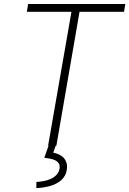

<svg xmlns="http://www.w3.org/2000/svg" viewBox="-20 -731 648 963"><path d="M602.1 -671.9 608.4 -710.9H121.1L114.7 -671.9H338.4L221.2 0H262.7L378.9 -671.9ZM259.3 0H223.6L202.1 60.1Q214.8 62 229.5 64.5Q244.1 66.9 256.3 72.8Q268.1 78.6 274.9 89.1Q281.7 99.6 278.3 116.7Q274.4 135.7 261.7 147.9Q249 160.2 232.9 167Q216.3 174.3 197.5 177.5Q178.7 180.7 162.6 181.6L162.1 212.4Q177.2 211.9 194.6 209.5Q211.9 207 228.5 202.6Q244.6 198.2 260 190.7Q275.4 183.1 287.6 172.4Q298.8 162.1 306.2 148.4Q313.5 134.8 315.4 116.7Q317.9 98.1 313 84Q308.1 69.8 298.3 59.1Q289.1 50.3 275.9 43.9Q262.7 37.6 247.1 34.7Z"/></svg>

Font: Roboto Mono ExtraLight
Style: Italic
Weight: 250
Italic angle: -10°
Monospace: yes
Designer: Google
Version: Version 3.000